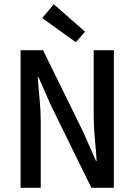

<svg xmlns="http://www.w3.org/2000/svg" viewBox="-20 -894 640 914"><path d="M78 0V-655H185L376 -266L437 -128H440Q437 -178 431.5 -234Q426 -290 426 -343V-655H522V0H415L224 -389L163 -527H160Q163 -476 168.5 -421.5Q174 -367 174 -314V0ZM341 -693 181 -808 236 -874 385 -743Z"/></svg>

Font: Source Code Pro ExtraLight Medium
Style: Regular
Weight: 500
Monospace: yes
Version: Version 1.018;hotconv 1.0.116;makeotfexe 2.5.65601